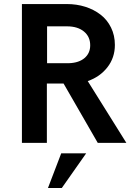

<svg xmlns="http://www.w3.org/2000/svg" viewBox="-20 -710 659 954"><path d="M88.9 0V-689.9H312Q360.8 -689.9 403.8 -676.3Q446.8 -662.6 479.7 -637.2Q512.7 -611.8 531.7 -573Q550.8 -534.2 550.8 -486.8Q550.8 -423.3 513.7 -375.7Q476.6 -328.1 416 -307.1L607.9 0H465.8L295.9 -294.9H255.9H212.9V0ZM213.9 -396H323.2Q372.6 -397.9 400.4 -421.9Q428.2 -445.8 428.2 -484.9Q428.2 -527.8 397 -553.5Q365.7 -579.1 313 -579.1H213.9ZM218.3 224.1 284.2 51.8H408.2L287.1 224.1Z"/></svg>

Font: HK Grotesk Legacy
Style: Bold
Weight: 700
Designer: Alfredo Marco Pradil
Foundry: Hanken Design Co.
Version: Version 2.022;PS 002.022;hotconv 1.0.88;makeotf.lib2.5.64775